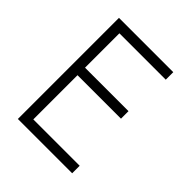

<svg xmlns="http://www.w3.org/2000/svg" viewBox="-195 -820 940 940"><g transform="rotate(45 275.0 -350.0)"><path d="M84 -700V0H460V-52H139V-358H440V-410H139V-648H460V-700Z"/></g></svg>

Font: Jost Light
Style: Regular
Weight: 300
Version: Version 3.710